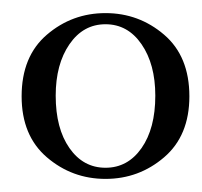

<svg xmlns="http://www.w3.org/2000/svg" viewBox="-20 -507 309 293"><path d="M13 -360Q13 -421 51.5 -454Q90 -487 141 -487Q192 -487 230.5 -454Q269 -421 269 -360Q269 -300 230.5 -267Q192 -234 141 -234Q90 -234 51.5 -267Q13 -300 13 -360ZM217 -361Q217 -409 196 -439.5Q175 -470 141 -470Q107 -470 86 -439.5Q65 -409 65 -361Q65 -311 86 -281Q107 -251 141 -251Q175 -251 196 -281Q217 -311 217 -361Z"/></svg>

Font: Hina Mincho
Style: Regular
Weight: 400
Designer: satsuyako
Foundry: satsuyako
Version: Version 1.100